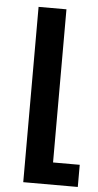

<svg xmlns="http://www.w3.org/2000/svg" viewBox="-53 -532 411 803"><g transform="rotate(5 152.5 -130.0)"><path d="M76 238H305V145H193V-498H76Z"/></g></svg>

Font: Noto Sans Armenian SemiCondensed SemiBold
Style: Regular
Weight: 600
Width: 4
Designer: Monotype Design Team
Foundry: Monotype Imaging Inc.
Version: Version 2.008